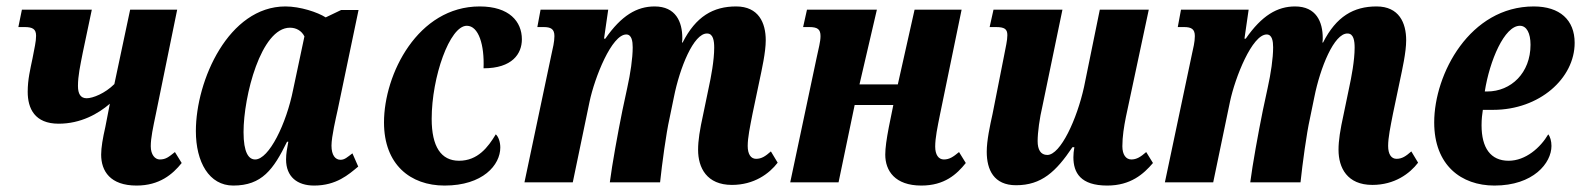

<svg xmlns="http://www.w3.org/2000/svg" viewBox="-20 -566 4908 596"><path d="M404 10C475 10 516 -25 544 -60L523 -94C504 -79 495 -71 476 -71C461 -71 448 -86 448 -112C448 -138 455 -170 464 -213L530 -536H384L335 -305C306 -276 268 -261 249 -261C230 -261 222 -275 222 -299C222 -331 229 -362 237 -403L265 -536H48L37 -482H56C81 -482 92 -476 92 -455C92 -436 87 -418 81 -385C74 -351 66 -320 66 -281C66 -229 88 -182 162 -182C231 -182 285 -213 321 -244L307 -172C299 -137 294 -108 294 -86C294 -35 322 10 404 10Z M704 10C793 10 829 -40 871 -126H875C871 -105 868 -89 868 -71C868 -17 903 10 955 10C1024 10 1062 -24 1092 -49L1074 -90C1058 -78 1050 -70 1037 -70C1021 -70 1009 -84 1009 -114C1009 -142 1023 -201 1028 -224L1093 -535H1039L991 -512C966 -528 912 -546 866 -546C690 -546 588 -317 588 -159C588 -63 629 10 704 10ZM772 -71C752 -71 736 -92 736 -156C736 -267 790 -480 880 -480C899 -480 916 -471 925 -453L890 -288C869 -182 815 -71 772 -71Z M1360 10C1479 10 1533 -54 1533 -108C1533 -126 1527 -142 1519 -149C1495 -109 1463 -67 1405 -67C1349 -67 1320 -111 1320 -197C1320 -327 1376 -486 1429 -486C1466 -486 1484 -426 1481 -354C1570 -354 1600 -399 1600 -444C1600 -499 1561 -546 1469 -546C1277 -546 1172 -336 1172 -186C1172 -55 1254 10 1360 10Z M2252 8C2321 8 2368 -27 2394 -61L2373 -96C2356 -81 2344 -73 2327 -73C2311 -73 2301 -87 2301 -113C2301 -139 2308 -172 2316 -213L2337 -313C2345 -351 2357 -404 2357 -441C2357 -495 2335 -546 2265 -546C2194 -546 2140 -515 2099 -434H2097C2098 -439 2098 -444 2098 -448C2098 -498 2078 -546 2012 -546C1957 -546 1909 -518 1859 -446H1855L1868 -536H1658L1648 -482H1667C1690 -482 1701 -476 1701 -454C1701 -436 1696 -416 1692 -398L1608 0H1758L1810 -250C1826 -326 1879 -459 1924 -459C1941 -459 1944 -438 1944 -419C1944 -385 1937 -338 1927 -293L1912 -223C1898 -154 1880 -55 1873 0H2029C2035 -57 2048 -153 2058 -197L2072 -265C2090 -355 2133 -463 2175 -462C2194 -462 2197 -439 2197 -418C2197 -378 2187 -326 2180 -294L2163 -212C2152 -162 2147 -130 2147 -101C2147 -45 2174 8 2252 8Z M2840 10C2912 10 2950 -25 2978 -60L2957 -94C2939 -79 2927 -71 2910 -71C2893 -71 2883 -86 2883 -111C2883 -138 2890 -171 2898 -211L2965 -536H2819L2767 -304H2648L2702 -536H2485L2473 -482H2492C2518 -482 2527 -475 2527 -454C2527 -436 2521 -416 2515 -387L2433 0H2583L2633 -240H2753L2739 -171C2732 -134 2728 -107 2728 -86C2728 -36 2758 10 2840 10Z M3417 10C3490 10 3530 -26 3559 -60L3538 -94C3521 -79 3508 -71 3492 -71C3475 -71 3464 -86 3464 -112C3464 -142 3469 -173 3475 -203L3546 -536H3394L3345 -296C3323 -196 3272 -85 3231 -85C3210 -85 3201 -102 3201 -128C3201 -155 3207 -199 3216 -237L3278 -536H3064L3052 -482H3071C3098 -482 3107 -476 3107 -457C3107 -440 3102 -421 3096 -389L3061 -212C3053 -176 3043 -130 3043 -95C3043 -39 3065 9 3134 9C3213 9 3258 -33 3309 -109H3315C3313 -98 3312 -87 3312 -78C3312 -30 3334 10 3417 10Z M4240 8C4309 8 4356 -27 4382 -61L4361 -96C4344 -81 4332 -73 4315 -73C4299 -73 4289 -87 4289 -113C4289 -139 4296 -172 4304 -213L4325 -313C4333 -351 4345 -404 4345 -441C4345 -495 4323 -546 4253 -546C4182 -546 4128 -515 4087 -434H4085C4086 -439 4086 -444 4086 -448C4086 -498 4066 -546 4000 -546C3945 -546 3897 -518 3847 -446H3843L3856 -536H3646L3636 -482H3655C3678 -482 3689 -476 3689 -454C3689 -436 3684 -416 3680 -398L3596 0H3746L3798 -250C3814 -326 3867 -459 3912 -459C3929 -459 3932 -438 3932 -419C3932 -385 3925 -338 3915 -293L3900 -223C3886 -154 3868 -55 3861 0H4017C4023 -57 4036 -153 4046 -197L4060 -265C4078 -355 4121 -463 4163 -462C4182 -462 4185 -439 4185 -418C4185 -378 4175 -326 4168 -294L4151 -212C4140 -162 4135 -130 4135 -101C4135 -45 4162 8 4240 8Z M4619 10C4740 10 4796 -60 4796 -113C4796 -128 4792 -142 4786 -149C4762 -108 4716 -67 4663 -67C4607 -67 4579 -107 4579 -177C4579 -197 4581 -212 4583 -225H4615C4759 -225 4868 -323 4868 -433C4868 -504 4822 -546 4741 -546C4543 -546 4432 -337 4432 -186C4432 -53 4516 10 4619 10ZM4589 -282C4604 -378 4650 -486 4698 -486C4719 -486 4731 -463 4731 -427C4731 -340 4671 -282 4596 -282Z"/></svg>

Font: Noto Serif Condensed Extra
Style: Italic
Weight: 800
Width: 3
Italic angle: -12°
Designer: Monotype Design Team
Foundry: Monotype Imaging Inc.
Version: Version 1.901